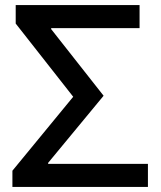

<svg xmlns="http://www.w3.org/2000/svg" viewBox="-20 -710 635 758"><path d="M564 28H29V-36L269 -328L42 -617V-690H531V-599H182V-595L389 -332L170 -67V-63H564Z"/></svg>

Font: Gmarket Sans TTF Medium
Style: Regular
Weight: 500
Designer: Creative Director : Sungho Lee; Art Director : Kiwoong Choi; Project Manager : Sori Yang, Jongwook Yoon; Font Designer :
Foundry: Sandoll Inc.
Version: Version 1.000;hotconv 1.0.109;makeotfexe 2.5.65596